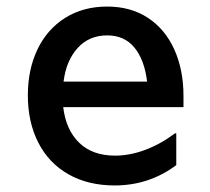

<svg xmlns="http://www.w3.org/2000/svg" viewBox="-20 -554 640 586"><path d="M540 -227H173Q181 -158 221.5 -118.5Q262 -79 331 -79Q376 -79 423 -96.5Q470 -114 514 -147H518V-50Q435 12 330 12Q249 12 189 -22Q129 -56 97 -118.5Q65 -181 65 -263Q65 -342 94.5 -403.5Q124 -465 179 -499.5Q234 -534 307 -534Q379 -534 431.5 -499.5Q484 -465 512 -403Q540 -341 540 -261ZM174 -305H429Q421 -371 390.5 -408.5Q360 -446 307 -446Q252 -446 217 -407.5Q182 -369 174 -305Z"/></svg>

Font: Amiko SemiBold
Style: Regular
Weight: 600
Designer: Pablo Impallari, Rodrigo Fuenzalida, Andres Torresi
Foundry: Impallari Type
Version: Version 1.001; ttfautohint (v1.3)